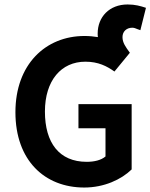

<svg xmlns="http://www.w3.org/2000/svg" viewBox="-20 -827 673 859"><path d="M49 -325C49 -109 180 12 357 12C446 12 523 -24 569 -69V-361H331V-253H452V-127C432 -110 401 -103 368 -103C245 -103 181 -188 181 -328C181 -467 254 -551 362 -551C420 -551 458 -531 492 -507L561 -591C542 -617 528 -636 528 -661C528 -686 546 -703 572 -703C580 -703 587 -700 594 -697L608 -692L633 -792C609 -800 585 -807 551 -807C469 -807 417 -751 417 -677C417 -672 417 -667 418 -661C399 -664 380 -666 358 -666C184 -666 49 -539 49 -325Z"/></svg>

Font: Source Sans Pro SemBd
Style: Regular
Weight: 700
Designer: Paul D. Hunt
Foundry: Adobe Systems Incorporated
Version: Version 2.020;PS 2.0;hotconv 1.0.86;makeotf.lib2.5.63406